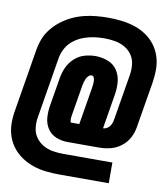

<svg xmlns="http://www.w3.org/2000/svg" viewBox="-99 -866 917 1051"><g transform="rotate(10 359.5 -340.0)"><path d="M577 106V-9H303Q273 -9 244 -14Q215 -19 190.5 -33.5Q166 -48 150 -71Q134 -94 130.5 -123Q127 -152 132 -182L188 -521Q193 -550 208 -577Q223 -604 248 -623Q273 -642 301.5 -652.5Q330 -663 358.5 -667Q387 -671 416 -671Q446 -671 475 -666Q504 -661 529 -647Q554 -633 570 -610Q586 -587 589.5 -557.5Q593 -528 588 -498L545 -240Q543 -227 537 -214.5Q531 -202 519 -193.5Q507 -185 494 -185L526 -379Q532 -415 528.5 -450.5Q525 -486 506 -514Q487 -542 454 -554.5Q421 -567 385 -567Q355 -567 324 -558Q293 -549 268.5 -526Q244 -503 231 -474Q218 -445 213 -414L187 -258Q181 -223 183.5 -189.5Q186 -156 203.5 -129Q221 -102 251.5 -89.5Q282 -77 316 -77H491Q522 -77 553 -84.5Q584 -92 611.5 -112.5Q639 -133 654.5 -162Q670 -191 675 -222L718 -480Q724 -518 723.5 -555.5Q723 -593 711.5 -627Q700 -661 678.5 -688.5Q657 -716 627.5 -735.5Q598 -755 564 -766Q530 -777 493 -781.5Q456 -786 418 -786Q386 -786 352.5 -783Q319 -780 286 -772Q253 -764 221.5 -749.5Q190 -735 161.5 -713.5Q133 -692 110.5 -664Q88 -636 76 -604Q64 -572 59 -539L3 -200Q-4 -162 -3.5 -124.5Q-3 -87 8.5 -53Q20 -19 42 8.5Q64 36 93.5 55.5Q123 75 157 86.5Q191 98 228 102Q265 106 303 106ZM316 -185Q314 -185 313.5 -187Q313 -189 313 -191Q310 -203 312 -215.5Q314 -228 316 -240L342 -397Q344 -406 346.5 -415.5Q349 -425 353 -434Q357 -443 365 -451Q373 -459 382 -459Q391 -459 395 -450.5Q399 -442 399.5 -433Q400 -424 399 -415Q398 -406 397 -396L362 -185Z"/></g></svg>

Font: Iosevka Sparkle Heavy Oblique
Style: Regular
Weight: 900
Italic angle: -9°
Designer: Belleve Invis
Foundry: Belleve Invis
Version: Version 4.5.0; ttfautohint (v1.8.3)